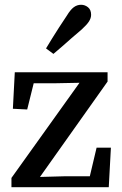

<svg xmlns="http://www.w3.org/2000/svg" viewBox="-20 -785 510 805"><path d="M28 0V-39L327 -457L326 -426L319 -438L216 -436H92L129 -467L94 -326L34 -329L42 -482H431V-443L134 -24L142 -63L143 -43L253 -46H385L349 -14L385 -166H445L436 0ZM173 -582Q186 -604 199.5 -625.5Q213 -647 228 -670.5Q243 -694 260 -719Q275 -744 289 -754.5Q303 -765 320 -765Q336 -765 349 -754.5Q362 -744 362 -723Q362 -709 353 -695Q344 -681 322 -661Q300 -643 280.5 -625.5Q261 -608 242 -591.5Q223 -575 204 -559Z"/></svg>

Font: Source Serif 4 18pt Medium
Style: Regular
Weight: 500
Designer: Frank Grießhammer
Foundry: Adobe Systems Incorporated
Version: Version 4.004;hotconv 1.0.116;makeotfexe 2.5.65601